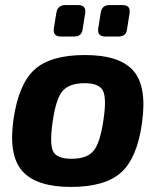

<svg xmlns="http://www.w3.org/2000/svg" viewBox="-20 -724 626 757"><path d="M412 -704H463Q495 -704 491 -673L481 -610Q478 -580 448 -580H395Q364 -580 367 -610L377 -673Q381 -704 412 -704ZM238 -704H288Q320 -704 316 -673L306 -610Q303 -580 273 -580H220Q189 -580 192 -610L202 -672Q206 -704 238 -704ZM315 -507Q452 -507 506 -445Q560 -383 540 -240Q521 -101 457.5 -44Q394 13 260 13Q124 13 68.5 -49Q13 -111 33 -252Q53 -392 116 -449.5Q179 -507 315 -507ZM314 -396Q253 -396 226.5 -365Q200 -334 187 -240Q175 -154 190 -126Q205 -98 263 -98Q323 -98 349 -129.5Q375 -161 388 -252Q401 -338 385.5 -367Q370 -396 314 -396Z"/></svg>

Font: Exo 2.0
Style: Bold Italic
Weight: 700
Italic angle: -8°
Designer: Natanael Gama
Version: Version 1.001;PS 001.001;hotconv 1.0.70;makeotf.lib2.5.58329